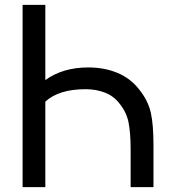

<svg xmlns="http://www.w3.org/2000/svg" viewBox="-20 -770 724 790"><path d="M73 0V-750H166.5V-440.5Q238 -492.5 343.5 -492.5Q408 -492.5 461.2 -471Q514.5 -449.5 551 -404Q589 -357.5 600.5 -306.5Q611.5 -257.5 611.5 -173V0H517.5V-156Q517.5 -190.5 515.2 -217.8Q513 -245 509 -266Q500.5 -308.5 472 -343.5Q448 -375 411.5 -389Q375 -403 332.5 -403Q222.5 -403 166.5 -352V0Z"/></svg>

Font: Russisch Sans Medium
Style: Regular
Weight: 500
Width: 4
Designer: Michael Sharanda (font) & Cristiano Sobral (main changes)
Foundry: Michael Sharanda
Version: Version 2.00;September 8, 2020;FontCreator 13.0.0.2681 64-bi